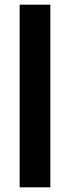

<svg xmlns="http://www.w3.org/2000/svg" viewBox="-20 -800 298 820"><path d="M64 -780V0H195V-780Z"/></svg>

Font: Jost-600-Semi-PL
Style: Regular
Weight: 600
Version: Version 3.300; ttfautohint (v0.97) -l 8 -r 50 -G 200 -x 14 -